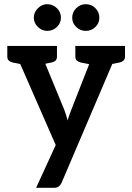

<svg xmlns="http://www.w3.org/2000/svg" viewBox="-20 -731 634 920"><path d="M153 169 247 -36 39 -511H138Q152 -511 160 -504.5Q168 -498 171 -489L288 -205Q292 -194 296.5 -180.5Q301 -167 304 -154Q306 -161 309 -170Q312 -179 315.5 -189Q319 -199 322 -206L433 -489Q436 -499 445.5 -505Q455 -511 464 -511H555L275 145Q270 156 261.5 162.5Q253 169 237 169ZM124 -482V-511H198V-482ZM412 -482V-511H487V-482ZM115 -511 103 -419 39 -432Q28 -435 21.5 -441.5Q15 -448 15 -460V-511ZM253 -511V-460Q253 -448 247 -441.5Q241 -435 229 -432L165 -419L153 -511ZM441 -511 429 -419 365 -432Q354 -435 347.5 -441.5Q341 -448 341 -460V-511ZM579 -511V-460Q579 -448 572.5 -441.5Q566 -435 555 -432L491 -419L479 -511ZM272 -646Q272 -620 252.5 -601.5Q233 -583 206 -583Q181 -583 161.5 -602Q142 -621 142 -646Q142 -672 161.5 -691.5Q181 -711 206 -711Q233 -711 252.5 -692Q272 -673 272 -646ZM456 -646Q456 -620 437 -601.5Q418 -583 391 -583Q365 -583 345.5 -601.5Q326 -620 326 -646Q326 -673 345.5 -692Q365 -711 391 -711Q418 -711 437 -692Q456 -673 456 -646Z"/></svg>

Font: Aleo SemiBold
Style: Regular
Weight: 600
Designer: Alessio Laiso
Foundry: Alessio Laiso
Version: Version 2.001;gftools[0.9.29]